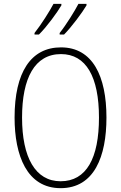

<svg xmlns="http://www.w3.org/2000/svg" viewBox="-20 -971 631 1001"><path d="M431 -943V-951H389C370 -914 324 -840 291 -799V-791H314C353 -830 410 -907 431 -943ZM300 -943V-951H259C239 -913 195 -843 160 -799V-791H183C224 -831 279 -907 300 -943ZM535 -358C535 -574 463 -724 298 -724C141 -724 56 -594 56 -358C56 -161 120 10 296 10C472 10 535 -156 535 -358ZM95 -358C95 -564 161 -689 298 -689C429 -689 496 -570 496 -358C496 -147 431 -26 296 -26C164 -26 95 -151 95 -358Z"/></svg>

Font: Noto Sans Ethiopic Condensed ExtraLight
Style: Regular
Weight: 200
Width: 3
Designer: Monotype Design Team
Foundry: Monotype Imaging Inc.
Version: Version 2.102